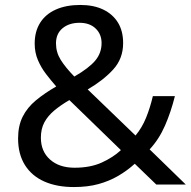

<svg xmlns="http://www.w3.org/2000/svg" viewBox="-20 -745 772 775"><path d="M304 -725Q358 -725 396.5 -706.5Q435 -688 456 -654Q477 -620 477 -571Q477 -508 436.5 -464Q396 -420 334 -384L527 -198Q553 -229 569.5 -269.5Q586 -310 597 -357H686Q670 -293 646 -238Q622 -183 584 -142L730 0H611L524 -84Q493 -56 457 -35Q421 -14 377.5 -2Q334 10 278 10Q209 10 158.5 -12.5Q108 -35 80.5 -79Q53 -123 53 -186Q53 -237 71.5 -274Q90 -311 125 -340Q160 -369 207 -396Q186 -420 166 -446Q146 -472 133 -502.5Q120 -533 120 -569Q120 -618 142 -653Q164 -688 205.5 -706.5Q247 -725 304 -725ZM260 -341Q224 -320 198.5 -298.5Q173 -277 159 -251Q145 -225 145 -189Q145 -134 182 -101Q219 -68 281 -68Q345 -68 391 -89Q437 -110 468 -139ZM301 -653Q259 -653 232.5 -631Q206 -609 206 -570Q206 -534 225 -503.5Q244 -473 280 -436Q339 -470 364.5 -500.5Q390 -531 390 -571Q390 -607 366 -630Q342 -653 301 -653Z"/></svg>

Font: hexutelugu05
Style: Book
Weight: 400
Designer: Jelle Bosma - Monotype Design Team
Foundry: Monotype Imaging Inc.
Version: Version 2.003